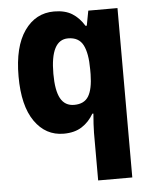

<svg xmlns="http://www.w3.org/2000/svg" viewBox="-55 -605 702 891"><g transform="rotate(-5 295.5 -159.5)"><path d="M366 18Q366 0 367.5 -22.5Q369 -45 371 -71H366Q345 -34 311 -12Q277 10 226 10Q142 10 91 -63Q40 -136 40 -273Q40 -411 92 -485Q144 -559 230 -559Q281 -559 314 -538.5Q347 -518 370 -480H376L389 -549H525V240H366ZM286 -119Q333 -119 353 -152Q373 -185 374 -254V-277Q374 -352 354 -390.5Q334 -429 284 -429Q202 -429 202 -271Q202 -193 222.5 -156Q243 -119 286 -119Z"/></g></svg>

Font: Noto Sans Gurmukhi SemiCondensed ExtraBold
Style: Regular
Weight: 800
Width: 4
Designer: Jelle Bosma - Monotype Design Team
Foundry: Monotype Imaging Inc.
Version: Version 2.004; ttfautohint (v1.8.4.7-5d5b)